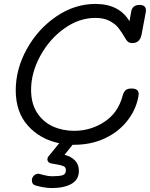

<svg xmlns="http://www.w3.org/2000/svg" viewBox="-20 -733 762 976"><path d="M722 -680Q722 -674 721 -671L700 -559Q692 -514 652 -514Q632 -514 622 -530Q601 -566 584 -588.5Q567 -611 537.5 -626.5Q508 -642 465 -642Q382 -642 306.5 -588Q231 -534 184.5 -448.5Q138 -363 138 -276Q138 -207 168.5 -160Q199 -113 248.5 -90.5Q298 -68 357 -68Q441 -68 510.5 -113.5Q580 -159 603 -245Q607 -262 616.5 -272.5Q626 -283 648 -283Q667 -283 676 -276Q685 -269 685 -255Q685 -251 683 -239Q670 -173 626 -117.5Q582 -62 512.5 -29.5Q443 3 357 3H349L308 54Q341 62 361 82.5Q381 103 381 136Q381 180 343.5 201.5Q306 223 242 223Q223 223 198 218.5Q173 214 158 209Q142 203 142 184Q142 170 152 160Q162 150 176 150Q180 151 203 157Q226 163 244 163Q280 163 297.5 158Q315 153 315 132Q315 117 303.5 112Q292 107 273 103.5Q254 100 247 99Q235 98 228 92Q221 86 221 77Q221 71 224 65L281 -5Q184 -25 122 -94Q60 -163 60 -274Q60 -382 116.5 -484Q173 -586 266.5 -649.5Q360 -713 465 -713Q527 -713 570.5 -690Q614 -667 638 -625L647 -674Q649 -689 659.5 -698.5Q670 -708 689 -708Q722 -708 722 -680Z"/></svg>

Font: Mali
Style: Italic
Weight: 400
Italic angle: -10°
Version: Version 1.000; ttfautohint (v1.6)